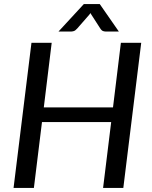

<svg xmlns="http://www.w3.org/2000/svg" viewBox="-20 -929 752 949"><path d="M47 0ZM589.5 0H489.5L529.5 -325.5H187.5L147.5 0H47L135.5 -717.5H235.5L196.5 -398H538.5L577.5 -717.5H678ZM567.5 -773H504Q498 -773 490.2 -775.2Q482.5 -777.5 475.5 -788.5L432 -856Q429 -860 427.5 -864.5L421 -856L362 -788.5Q352.5 -777.5 344.2 -775.2Q336 -773 330.5 -773H269L394.5 -909H473Z"/></svg>

Font: Lato Medium
Style: Italic
Weight: 500
Italic angle: -7°
Designer: Lukasz Dziedzic
Foundry: tyPoland Lukasz Dziedzic
Version: Version 2.006; 2014-01-15